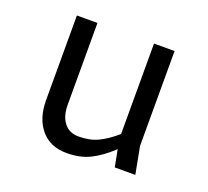

<svg xmlns="http://www.w3.org/2000/svg" viewBox="-98 -641 835 772"><g transform="rotate(20 320.0 -255.0)"><path d="M459 0 445 -73Q399 -30 356.5 -9Q314 12 257 12Q186 12 146.5 -35Q107 -82 107 -160V-522H195V-172Q195 -124 217 -95.5Q239 -67 280 -67Q327 -67 362.5 -84Q398 -101 437 -135V-522H525V-116L547 0Z"/></g></svg>

Font: Amiko
Style: Regular
Weight: 400
Designer: Pablo Impallari, Rodrigo Fuenzalida, Andres Torresi
Foundry: Impallari Type
Version: Version 1.001; ttfautohint (v1.3)